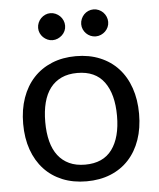

<svg xmlns="http://www.w3.org/2000/svg" viewBox="-51 -747 659 797"><g transform="rotate(-5 278.0 -348.0)"><path d="M278 -514.5Q333.5 -514.5 378.2 -496Q423 -477.5 454.2 -443.5Q485.5 -409.5 502.2 -361.2Q519 -313 519 -253.5Q519 -193.5 502.2 -145.5Q485.5 -97.5 454.2 -63.5Q423 -29.5 378.2 -11.2Q333.5 7 278 7Q222.5 7 177.8 -11.2Q133 -29.5 101.5 -63.5Q70 -97.5 53 -145.5Q36 -193.5 36 -253.5Q36 -313 53 -361.2Q70 -409.5 101.5 -443.5Q133 -477.5 177.8 -496Q222.5 -514.5 278 -514.5ZM278 -62.5Q353 -62.5 390 -112.8Q427 -163 427 -253Q427 -343.5 390 -394Q353 -444.5 278 -444.5Q240 -444.5 212 -431.5Q184 -418.5 165.2 -394Q146.5 -369.5 137.2 -333.8Q128 -298 128 -253Q128 -208 137.2 -172.5Q146.5 -137 165.2 -112.8Q184 -88.5 212 -75.5Q240 -62.5 278 -62.5ZM245 -644.5Q245 -633 240.5 -623Q236 -613 228 -605.5Q220 -598 209.8 -593.5Q199.5 -589 188 -589Q177 -589 167 -593.5Q157 -598 149.2 -605.5Q141.5 -613 137 -623Q132.5 -633 132.5 -644.5Q132.5 -656 137 -666.5Q141.5 -677 149.2 -684.8Q157 -692.5 167 -697Q177 -701.5 188 -701.5Q199.5 -701.5 209.8 -697Q220 -692.5 228 -684.8Q236 -677 240.5 -666.5Q245 -656 245 -644.5ZM424.5 -644.5Q424.5 -633 420 -623Q415.5 -613 407.8 -605.5Q400 -598 389.8 -593.5Q379.5 -589 368 -589Q356.5 -589 346.2 -593.5Q336 -598 328.5 -605.5Q321 -613 316.5 -623Q312 -633 312 -644.5Q312 -656 316.5 -666.5Q321 -677 328.5 -684.8Q336 -692.5 346.2 -697Q356.5 -701.5 368 -701.5Q379.5 -701.5 389.8 -697Q400 -692.5 407.8 -684.8Q415.5 -677 420 -666.5Q424.5 -656 424.5 -644.5Z"/></g></svg>

Font: Lato TR
Style: Regular
Weight: 400
Designer: Lukasz Dziedzic
Foundry: tyPoland Lukasz Dziedzic
Version: Version 1.104 2013